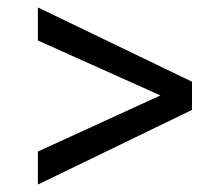

<svg xmlns="http://www.w3.org/2000/svg" viewBox="-20 -509 599 517"><path d="M82 -12V-101L412 -252L82 -400V-489L497 -289V-213Z"/></svg>

Font: Cairo Play Medium
Style: Regular
Weight: 500
Version: Version 3.119